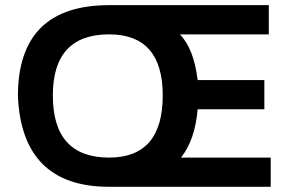

<svg xmlns="http://www.w3.org/2000/svg" viewBox="-20 -718 1122 738"><path d="M399.4 -112.3Q605.5 -112.3 605.5 -351.1Q605.5 -585.9 399.4 -585.9Q183.1 -585.9 183.1 -351.1Q183.1 -112.3 399.4 -112.3ZM48.8 -348.1Q48.8 -698.2 399.4 -698.2H1013.2V-585.9H671.4Q725.1 -531.2 739.7 -410.2H996.1V-297.9H739.7Q729.5 -179.7 675.8 -112.3H1020.5V0H399.4Q64.5 0 48.8 -348.1Z"/></svg>

Font: SansationBold
Style: Bold
Weight: 700
Designer: Bernd Montag
Version: Version 1.301